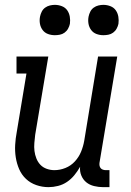

<svg xmlns="http://www.w3.org/2000/svg" viewBox="-20 -763 540 791"><path d="M180 8Q154 8 129.5 -0.5Q105 -9 87 -26Q69 -43 59 -66Q49 -89 45 -114.5Q41 -140 42.5 -166.5Q44 -193 49 -219L89 -460H48V-530H179L125 -208Q123 -191 121.5 -174Q120 -157 122 -141Q124 -125 130 -110Q136 -95 146.5 -84Q157 -73 172.5 -67.5Q188 -62 204 -62Q227 -62 249.5 -71Q272 -80 288.5 -98Q305 -116 314 -138Q323 -160 327 -183L384 -530H463L390 -93Q389 -87 390 -81Q391 -75 394.5 -70.5Q398 -66 404 -64Q410 -62 416 -62H431V8H404Q386 8 367.5 3.5Q349 -1 335.5 -12Q322 -23 315 -40Q308 -57 310 -76Q300 -58 286.5 -41.5Q273 -25 256 -13.5Q239 -2 219 3Q199 8 180 8ZM406 -618Q391 -618 377.5 -623Q364 -628 355.5 -639.5Q347 -651 344.5 -665.5Q342 -680 345 -695Q347 -705 352 -715Q357 -725 366 -731.5Q375 -738 385.5 -740.5Q396 -743 406 -743Q421 -743 435 -737.5Q449 -732 457 -720.5Q465 -709 467.5 -694.5Q470 -680 468 -665Q466 -655 460.5 -645Q455 -635 446 -628.5Q437 -622 426.5 -620Q416 -618 406 -618ZM206 -618Q191 -618 177.5 -623Q164 -628 155.5 -639.5Q147 -651 144.5 -665.5Q142 -680 145 -695Q147 -705 152 -715Q157 -725 166 -731.5Q175 -738 185.5 -740.5Q196 -743 206 -743Q221 -743 235 -737.5Q249 -732 257 -720.5Q265 -709 267.5 -694.5Q270 -680 268 -665Q266 -655 260.5 -645Q255 -635 246 -628.5Q237 -622 226.5 -620Q216 -618 206 -618Z"/></svg>

Font: Iosevka Slab
Style: Italic
Weight: 400
Italic angle: -9°
Monospace: yes
Designer: Belleve Invis
Foundry: Belleve Invis
Version: Version 11.1.0; ttfautohint (v1.8.3)